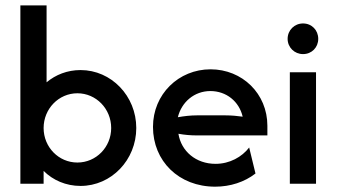

<svg xmlns="http://www.w3.org/2000/svg" viewBox="-20 -687 1259 718"><path d="M281.2 8.3C396.5 8.3 489.6 -88.9 489.6 -208.3C489.6 -327.8 396.5 -425 281.2 -425C231.9 -425 188.2 -407.6 154.2 -379.2V-666.7H56.2V0H143.1V-47.9C177.8 -13.2 226.4 8.3 281.2 8.3ZM269.4 -79.2C199.3 -79.2 143.1 -136.8 143.1 -208.3C143.1 -279.9 199.3 -338.2 269.4 -338.2C339.6 -338.2 395.8 -279.9 395.8 -208.3C395.8 -136.8 339.6 -79.2 269.4 -79.2Z M784.7 11.1C841 11.1 894.4 -6.2 935.4 -38.2L911.8 -135.4C884.7 -100 838.9 -74.3 786.1 -74.3C712.5 -74.3 657.6 -121.5 647.2 -186.8C670.1 -182.6 693.1 -180.6 716.7 -180.6H979.9V-216.7C979.9 -336.8 886.1 -427.8 767.4 -427.8C647.9 -427.8 552.1 -334.7 552.1 -212.5C552.1 -84.7 648.6 11.1 784.7 11.1ZM645.1 -248.6C659 -305.6 706.9 -346.5 766.7 -346.5C826.4 -346.5 874.3 -307.6 887.5 -250.7C867.4 -253.5 845.8 -255.6 822.9 -255.6H716.7C692.4 -255.6 668.8 -252.8 645.1 -248.6Z M1113.2 -484.7C1145.8 -484.7 1170.1 -509.7 1170.1 -541.7C1170.1 -574.3 1145.8 -599.3 1113.2 -599.3C1081.2 -599.3 1055.6 -574.3 1055.6 -541.7C1055.6 -509.7 1081.2 -484.7 1113.2 -484.7ZM1063.9 0H1161.8V-416.7H1063.9Z"/></svg>

Font: Afacad Medium
Style: Regular
Weight: 500
Designer: Kristian Moeller
Foundry: Dicotype
Version: Version 1.000